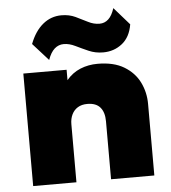

<svg xmlns="http://www.w3.org/2000/svg" viewBox="-55 -834 789 884"><g transform="rotate(-5 340.0 -392.0)"><path d="M62.5 0V-520H262.5V-472Q289.5 -504.5 326.8 -519.8Q364 -535 406.5 -535Q481.5 -535 529.2 -506Q577 -477 599.8 -430.5Q622.5 -384 622.5 -331V0H422.5V-268Q422.5 -309.5 403.2 -332.2Q384 -355 343.5 -355Q317.5 -355 299.5 -344Q281.5 -333 272 -313.2Q262.5 -293.5 262.5 -268V0ZM186.5 -572 114.5 -652Q137 -710.5 174.5 -741.2Q212 -772 260.5 -772Q296 -772 324.8 -758.5Q353.5 -745 379.5 -731.5Q405.5 -718 432.5 -718Q456 -718 473.2 -733.8Q490.5 -749.5 501.5 -784L572.5 -703Q563 -644.5 525.5 -614.8Q488 -585 437.5 -585Q401.5 -585 370.8 -598.5Q340 -612 312.5 -625.5Q285 -639 259.5 -639Q235.5 -639 217 -622.8Q198.5 -606.5 186.5 -572Z"/></g></svg>

Font: Geologica Cursive Black
Style: Regular
Weight: 900
Designer: Sindre Bremnes, Frode Helland
Foundry: Monokrom Skriftforlag AS
Version: Version 1.010;gftools[0.9.28]